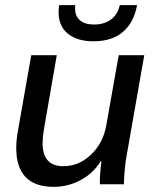

<svg xmlns="http://www.w3.org/2000/svg" viewBox="-20 -714 595 744"><path d="M43 -140Q43 -174 50 -210L101 -500H200L150 -212Q145 -180 145 -160Q145 -70 225 -70Q286 -70 333 -115Q380 -160 392 -229L440 -500H539L471 -113Q462 -64 460 0H367Q366 -34 373 -89H370Q342 -43 293 -16.5Q244 10 188 10Q116 10 79.5 -27.5Q43 -65 43 -140ZM207 -668Q207 -676 209 -694H272Q271 -690 271 -681Q271 -652 289.5 -635.5Q308 -619 345 -619Q383 -619 409.5 -638Q436 -657 444 -694H511Q499 -627 456.5 -590.5Q414 -554 342 -554Q280 -554 243.5 -583Q207 -612 207 -668Z"/></svg>

Font: Sarabun Medium
Style: Italic
Weight: 500
Italic angle: -10°
Designer: Suppakit Chalermlarp | Katatrad Co.,Ltd.
Foundry: Cadson Demak Co.,Ltd.
Version: Version 1.000; ttfautohint (v1.6)